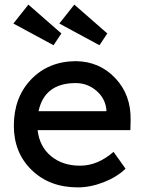

<svg xmlns="http://www.w3.org/2000/svg" viewBox="-20 -802 626 832"><path d="M317 10Q195 10 117.5 -65Q40 -140 40 -257Q40 -380 115 -458Q190 -536 308 -537Q411 -536 479.5 -463.5Q548 -391 546 -282L545 -238H143Q151 -167 201 -125.5Q251 -84 327 -84Q403 -84 472 -144L524 -71Q487 -35 429.5 -12.5Q372 10 317 10ZM38 -700 103 -782 246 -657 212 -606ZM147 -320H441V-327Q436 -376 397.5 -409Q359 -442 308 -442Q173 -442 147 -320ZM237 -700 302 -782 445 -657 411 -606Z"/></svg>

Font: Easer Grotesk
Style: Regular
Weight: 400
Designer: Boardeaser, Bonnie Shaver-Troup, Thomas Jockin
Foundry: Lexend
Version: Version 1.008;Glyphs 3.1.2 (3151)